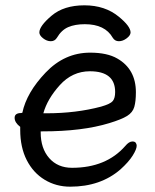

<svg xmlns="http://www.w3.org/2000/svg" viewBox="-20 -684 583 722"><path d="M128 -562Q128 -586 174 -625Q220 -664 297.5 -664Q375 -664 427 -621Q471 -585 471 -562Q471 -551 456.5 -540Q442 -529 427 -529Q412 -529 404 -542Q375 -593 299 -593Q262 -593 236.5 -582Q211 -571 194 -542Q186 -529 171 -529Q156 -529 142 -540Q128 -551 128 -562ZM56 -207Q35 -223 35 -241Q35 -259 60 -259L64 -260Q80 -336 151.5 -411Q223 -486 319 -486Q383 -486 421 -464Q491 -424 491 -337Q491 -303 485 -282Q479 -261 458 -248Q437 -235 391 -221Q290 -190 140 -190H133V-186Q133 -126 165 -89.5Q197 -53 251 -53Q379 -53 451 -135Q465 -152 478 -152Q487 -152 490.5 -147Q494 -142 494 -136Q494 -123 479 -99Q464 -75 433 -47Q358 18 244 18Q191 18 148 -8Q105 -34 80.5 -82Q56 -130 56 -196ZM143 -258H155Q266 -258 360 -283Q395 -293 404 -304Q413 -315 413 -338Q413 -416 318 -416Q252 -416 205 -364Q158 -312 143 -258Z"/></svg>

Font: Moon Stars Kai
Style: Bold
Weight: 700
Designer: GuiWonder
Version: Version 1.101